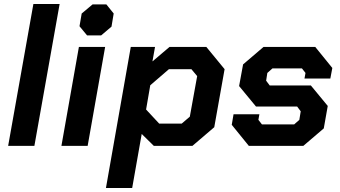

<svg xmlns="http://www.w3.org/2000/svg" viewBox="-20 -734 1712 966"><path d="M148 -714H280L153 0H21Z M380 -602 391 -666 446 -712H515L552 -666L541 -600L489 -556H418ZM377 -498H509L421 0H289Z M638 -498H760L747 -425L833 -498H1018L1110 -386L1058 -94L948 0H754L693 -60L645 212H513ZM894 -112 935 -147 972 -351 943 -386H830L736 -305L715 -183L781 -112Z M1146 -106 1155 -159H1285L1280 -131L1298 -108H1460L1486 -131L1493 -174L1475 -198H1268L1183 -301L1203 -410L1306 -498H1566L1652 -392L1642 -339H1512L1517 -367L1499 -390H1351L1325 -367L1319 -328L1337 -304H1544L1629 -201L1609 -88L1506 0H1232Z"/></svg>

Font: Chakra Petch
Style: Bold Italic
Weight: 700
Italic angle: -10°
Designer: Katatrad Aksorn Co.,Ltd.
Foundry: Cadson Demak Co.,Ltd.
Version: Version 1.000; ttfautohint (v1.6)